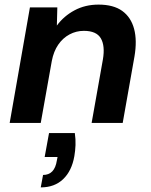

<svg xmlns="http://www.w3.org/2000/svg" viewBox="-20 -534 657 834"><path d="M22 0 110 -502H229L227 -423Q257 -464 303.5 -489Q350 -514 408 -514Q473 -514 511 -486.5Q549 -459 562.5 -408.5Q576 -358 564 -288L513 0H378L427 -276Q437 -335 418 -367.5Q399 -400 344 -400Q311 -400 282 -384.5Q253 -369 233 -340Q213 -311 205 -269L157 0ZM157 280 167 226Q192 226 207 210.5Q222 195 227 163L230 148H174L193 44H305Q309 71 308 96Q307 121 303 144Q292 208 254.5 244Q217 280 157 280Z"/></svg>

Font: DM Sans 16pt
Style: Bold Italic
Weight: 700
Italic angle: -10°
Version: Version 4.004;gftools[0.9.30]